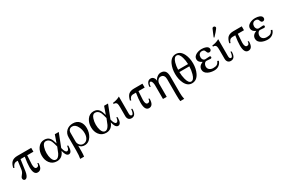

<svg xmlns="http://www.w3.org/2000/svg" viewBox="122 -2086 5389 3661"><g transform="rotate(-30 2817.0 -255.5)"><path d="M503.9 -364.7H367.2Q356 -190.9 356 -169.9Q356 -68.8 404.8 -68.8Q458.5 -68.8 459 -139.2L479.5 -130.4Q479.5 19.5 378.9 19.5Q291 19.5 291 -144Q291 -230.5 313.5 -364.7H220.7L185.1 -115.7Q178.7 -68.8 162.1 -33.2Q137.7 18.1 101.1 18.1Q83 18.1 71.3 3.9Q59.6 -10.3 59.6 -29.3Q59.6 -57.1 92.8 -93.3Q128.4 -133.8 134.3 -182.1L159.2 -364.7H131.3Q95.7 -364.7 69.8 -338.4Q46.9 -314.5 36.6 -278.3L15.1 -288.1Q33.2 -371.1 72.8 -408.2Q117.2 -449.2 199.2 -449.2H503.9Z M1138.7 -132.3Q1138.7 17.1 1064.9 17.6Q1028.3 17.6 1003.4 -30.8Q990.7 -55.2 975.6 -110.8Q926.8 19 804.7 19Q709 19 653.8 -53.7Q603 -119.1 603 -217.8Q603 -312.5 649.9 -381.3Q703.6 -459.5 793.9 -459.5Q871.6 -459.5 912.6 -405.8Q939.5 -370.1 964.8 -280.8Q995.6 -361.3 1023.9 -449.2H1110.4L998 -160.6Q1023.4 -50.8 1064.9 -50.8Q1089.4 -50.8 1104 -86.4Q1114.3 -112.3 1115.7 -143.1ZM946.3 -223.6Q920.9 -322.3 906.2 -352.1Q870.6 -421.9 804.2 -421.4Q751 -421.4 725.1 -339.4Q706.1 -280.8 706.1 -214.4Q706.1 -147.9 724.1 -94.2Q750 -17.6 804.7 -17.6Q853.5 -17.6 896 -98.6Q898.9 -104.5 946.3 -223.6Z M1611.3 -244.6Q1611.3 -147.9 1563.5 -70.3Q1506.3 19.5 1416 19.5Q1340.8 19.5 1300.8 -35.6V86.4Q1300.8 152.8 1293.5 200.2H1208Q1221.7 134.8 1221.7 22.9V-266.6Q1221.7 -352.1 1279.3 -405.8Q1335.4 -457 1421.9 -457Q1513.7 -457 1564 -395.5Q1611.3 -337.9 1611.3 -244.6ZM1526.9 -183.6Q1526.9 -260.3 1492.2 -328.1Q1451.2 -412.1 1381.3 -412.1Q1342.8 -412.1 1319.8 -387.7Q1296.9 -363.3 1296.9 -324.2V-132.3Q1296.9 -87.9 1327.1 -52.2Q1357.4 -16.6 1401.9 -16.6Q1465.8 -16.6 1499 -70.3Q1526.9 -115.7 1526.9 -183.6Z M2223.6 -132.3Q2223.6 17.1 2149.9 17.6Q2113.3 17.6 2088.4 -30.8Q2075.7 -55.2 2060.5 -110.8Q2011.7 19 1889.6 19Q1793.9 19 1738.8 -53.7Q1688 -119.1 1688 -217.8Q1688 -312.5 1734.9 -381.3Q1788.6 -459.5 1878.9 -459.5Q1956.5 -459.5 1997.6 -405.8Q2024.4 -370.1 2049.8 -280.8Q2080.6 -361.3 2108.9 -449.2H2195.3L2083 -160.6Q2108.4 -50.8 2149.9 -50.8Q2174.3 -50.8 2189 -86.4Q2199.2 -112.3 2200.7 -143.1ZM2031.2 -223.6Q2005.9 -322.3 1991.2 -352.1Q1955.6 -421.9 1889.2 -421.4Q1835.9 -421.4 1810.1 -339.4Q1791 -280.8 1791 -214.4Q1791 -147.9 1809.1 -94.2Q1835 -17.6 1889.6 -17.6Q1938.5 -17.6 1981 -98.6Q1983.9 -104.5 2031.2 -223.6Z M2546.9 -129.9Q2546.9 19.5 2445.8 19.5Q2403.8 19.5 2381.6 -7.3Q2359.4 -34.2 2359.4 -76.7V-265.1Q2359.4 -329.1 2351.6 -350.6Q2335.9 -391.6 2283.7 -387.7V-412.1Q2370.1 -420.9 2440.9 -460.9V-86.9Q2440.9 -28.3 2479 -28.3Q2501 -28.3 2514.6 -75.2Q2523.9 -107.4 2524.9 -139.2Z M2952.6 -363.3H2815.9Q2804.7 -187 2804.7 -171.9Q2804.7 -73.7 2855.5 -73.7Q2906.7 -73.7 2906.7 -144L2928.7 -134.3Q2928.7 19.5 2831.1 19.5Q2739.3 19.5 2739.3 -149.4Q2739.3 -233.4 2760.3 -362.3H2698.7Q2628.9 -362.3 2607.9 -278.3L2585 -288.6Q2604 -372.6 2642.6 -409.2Q2686 -448.7 2770 -448.7H2952.6Z M3498 200.2H3411.6Q3403.8 152.8 3403.8 54.7V-290.5Q3403.8 -334 3384.8 -361.3Q3363.3 -392.1 3321.8 -392.6Q3279.8 -392.6 3254.2 -358.9Q3228.5 -325.2 3228.5 -281.7V0H3146V-303.7Q3146 -333 3136.7 -363.8Q3123 -405.8 3100.1 -405.8Q3067.9 -405.8 3059.1 -317.4L3038.6 -327.6Q3038.6 -378.4 3060.5 -414.6Q3087.4 -457 3134.8 -457Q3175.3 -457 3199.7 -424.8Q3221.7 -396.5 3222.2 -354.5Q3236.3 -397 3276.4 -427.7Q3315.4 -458 3359.4 -458Q3431.2 -458 3460.9 -406.7Q3482.9 -368.2 3482.9 -290.5V61.5Q3482.9 133.8 3498 200.2Z M3983.4 -302.2Q3983.4 -185.1 3939.9 -94.7Q3884.8 19.5 3779.3 19.5Q3678.2 19.5 3625.5 -94.7Q3584.5 -183.1 3584 -297.4Q3584 -413.6 3626 -504.9Q3680.7 -621.1 3783.7 -621.1Q3886.7 -621.1 3940.9 -506.8Q3983.4 -418 3983.4 -302.2ZM3892.6 -337.9Q3890.1 -418.5 3870.6 -485.8Q3841.3 -588.9 3784.2 -588.4Q3726.6 -588.4 3696.3 -486.3Q3677.2 -419.9 3674.3 -337.9ZM3892.6 -288.1H3673.3Q3674.8 -204.1 3694.3 -130.4Q3723.6 -18.1 3780.3 -18.1Q3838.9 -18.1 3869.6 -129.9Q3890.1 -203.6 3892.6 -288.1Z M4432.6 -98.6Q4416 -43.5 4372.1 -12Q4328.1 19.5 4269.5 19.5Q4191.9 19.5 4133.8 -9.3Q4059.6 -45.9 4059.1 -116.2Q4059.1 -196.8 4154.3 -234.9Q4074.2 -270.5 4074.2 -335.9Q4074.2 -396 4139.2 -430.2Q4192.4 -458 4257.8 -458Q4310.1 -458 4349.6 -442.4Q4404.3 -420.9 4404.3 -376Q4404.3 -356.9 4391.6 -342.5Q4378.9 -328.1 4358.9 -328.1Q4329.6 -328.1 4317.9 -352.1Q4308.6 -373.5 4298.8 -395.5Q4282.2 -419.4 4241.2 -419.4Q4204.6 -419.4 4183.3 -393.6Q4162.1 -367.7 4162.1 -330.6Q4162.1 -299.8 4177.7 -277.8Q4195.3 -253.4 4225.6 -252.9Q4240.7 -252.9 4269.5 -255.9Q4298.3 -258.8 4312.5 -258.8Q4342.8 -258.8 4342.3 -235.8Q4342.3 -209 4311.5 -209Q4298.8 -209 4272 -212.2Q4245.1 -215.3 4231.4 -215.3Q4199.7 -215.3 4180.2 -188Q4160.6 -160.6 4160.6 -127.4Q4160.6 -80.6 4194.3 -54.7Q4225.1 -30.8 4272.9 -30.8Q4327.6 -30.8 4355 -46.9Q4385.7 -64.5 4404.3 -111.3Z M4733.4 -129.9Q4733.4 19.5 4632.3 19.5Q4590.3 19.5 4568.1 -7.3Q4545.9 -34.2 4545.9 -76.7V-265.1Q4545.9 -329.1 4538.1 -350.6Q4522.5 -391.6 4470.2 -387.7V-412.1Q4556.6 -420.9 4627.4 -460.9V-86.9Q4627.4 -28.3 4665.5 -28.3Q4687.5 -28.3 4701.2 -75.2Q4710.4 -107.4 4711.4 -139.2ZM4704.1 -677.2Q4704.1 -662.1 4650.9 -600.6Q4616.2 -562.5 4581.1 -524.4L4569.3 -533.2Q4590.8 -587.9 4637.2 -693.8Q4646 -711.4 4667.5 -710.9Q4681.2 -710.9 4692.6 -701.2Q4704.1 -691.4 4704.1 -677.2Z M5139.2 -363.3H5002.4Q4991.2 -187 4991.2 -171.9Q4991.2 -73.7 5042 -73.7Q5093.3 -73.7 5093.3 -144L5115.2 -134.3Q5115.2 19.5 5017.6 19.5Q4925.8 19.5 4925.8 -149.4Q4925.8 -233.4 4946.8 -362.3H4885.3Q4815.4 -362.3 4794.4 -278.3L4771.5 -288.6Q4790.5 -372.6 4829.1 -409.2Q4872.6 -448.7 4956.5 -448.7H5139.2Z M5611.8 -98.6Q5595.2 -43.5 5551.3 -12Q5507.3 19.5 5448.7 19.5Q5371.1 19.5 5313 -9.3Q5238.8 -45.9 5238.3 -116.2Q5238.3 -196.8 5333.5 -234.9Q5253.4 -270.5 5253.4 -335.9Q5253.4 -396 5318.4 -430.2Q5371.6 -458 5437 -458Q5489.3 -458 5528.8 -442.4Q5583.5 -420.9 5583.5 -376Q5583.5 -356.9 5570.8 -342.5Q5558.1 -328.1 5538.1 -328.1Q5508.8 -328.1 5497.1 -352.1Q5487.8 -373.5 5478 -395.5Q5461.4 -419.4 5420.4 -419.4Q5383.8 -419.4 5362.5 -393.6Q5341.3 -367.7 5341.3 -330.6Q5341.3 -299.8 5356.9 -277.8Q5374.5 -253.4 5404.8 -252.9Q5419.9 -252.9 5448.7 -255.9Q5477.5 -258.8 5491.7 -258.8Q5522 -258.8 5521.5 -235.8Q5521.5 -209 5490.7 -209Q5478 -209 5451.2 -212.2Q5424.3 -215.3 5410.6 -215.3Q5378.9 -215.3 5359.4 -188Q5339.8 -160.6 5339.8 -127.4Q5339.8 -80.6 5373.5 -54.7Q5404.3 -30.8 5452.1 -30.8Q5506.8 -30.8 5534.2 -46.9Q5564.9 -64.5 5583.5 -111.3Z"/></g></svg>

Font: Accordance
Style: Regular
Weight: 400
Version: Version 1.1 (build May 11, 2018) Miklal Software Solutions, 